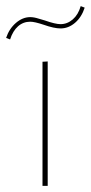

<svg xmlns="http://www.w3.org/2000/svg" viewBox="-25 -608 297 628"><path d="M-5 -484Q5 -514 27 -533Q49 -552 74 -552Q86 -552 101.5 -547Q117 -542 122 -541Q156 -529 173 -529Q195 -529 213 -544.5Q231 -560 239 -588L252 -583Q242 -552 220.5 -533.5Q199 -515 173 -515Q152 -515 118 -527Q88 -537 74 -537Q51 -537 34 -522Q17 -507 8 -479ZM114 -406 131 -407V0H114Z"/></svg>

Font: Ysabeau Infant Thin
Style: Regular
Weight: 200
Designer: Christian Thalmann (Catharsis Fonts)
Version: Version 0.003